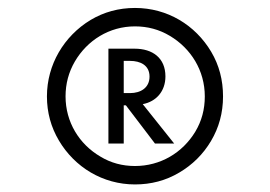

<svg xmlns="http://www.w3.org/2000/svg" viewBox="-20 -864 696 495"><path d="M328 -388.5C369.5 -388.5 407.5 -398.5 442 -419C476 -439 503.5 -466 524 -500.5C544.5 -535 555 -573 555 -615.5C555 -657.5 545 -696 524.5 -730.5C483.5 -799.5 411.5 -843.5 328 -843.5C286 -843.5 248 -833 213.5 -812.5C145 -771 101 -697.5 101 -615.5C101 -574 111.5 -536 132 -501.5C172.5 -433 245 -388.5 328 -388.5ZM328 -436C295.5 -436 265.5 -444 238.5 -460.5C184 -492.5 149 -549.5 149 -615.5C149 -648 157 -678 173 -705.5C205 -760 261.5 -796 328 -796C360.5 -796 390.5 -788 418 -771.5C472.5 -739 508 -682 508 -615.5C508 -582 500 -552 483.5 -524.5C450.5 -470 393.5 -436 328 -436ZM299 -494V-592.5H304.5L379.5 -494H429L348 -595.5C382.5 -602 406.5 -628.5 406.5 -667C406.5 -714.5 373.5 -738.5 327 -738.5H259.5V-494ZM299 -707H315.5C341.5 -707 365.5 -696 365.5 -666.5C365.5 -638 343 -624 315.5 -624H299Z"/></svg>

Font: Spartan SemiBold
Style: Regular
Weight: 600
Designer: Matt Bailey, Mirko Velimirovic
Foundry: Matt Bailey
Version: Version 1.003